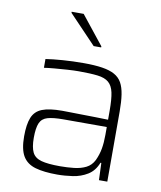

<svg xmlns="http://www.w3.org/2000/svg" viewBox="-84 -808 741 883"><g transform="rotate(10 286.5 -366.5)"><path d="M243 8Q181 8 141 -3.5Q101 -15 82 -46.5Q63 -78 63 -139Q63 -195 76 -227Q89 -259 122 -272Q155 -285 215 -285Q226 -285 250.5 -284.5Q275 -284 306.5 -283.5Q338 -283 370 -282.5Q402 -282 430 -281V-323Q430 -377 423.5 -407.5Q417 -438 399 -453.5Q381 -469 347 -473Q313 -477 259 -477Q236 -477 205.5 -475Q175 -473 146 -470.5Q117 -468 98 -465V-506Q130 -511 176.5 -514.5Q223 -518 276 -518Q326 -518 361.5 -512.5Q397 -507 419.5 -494.5Q442 -482 454 -460.5Q466 -439 471 -406Q476 -373 476 -328V0H437L434 -80H430Q415 -41 384 -22Q353 -3 315.5 2.5Q278 8 243 8ZM249 -32Q283 -32 314.5 -35.5Q346 -39 370 -51Q394 -63 407 -89Q420 -117 425 -145.5Q430 -174 430 -210V-247H227Q180 -247 154 -239.5Q128 -232 118 -209Q108 -186 108 -140Q108 -96 119.5 -72.5Q131 -49 161.5 -40.5Q192 -32 249 -32ZM306 -603 179 -736V-741H235L341 -608V-603Z"/></g></svg>

Font: Saira Thin ExtraLight
Style: Regular
Weight: 250
Version: Version 1.101